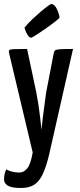

<svg xmlns="http://www.w3.org/2000/svg" viewBox="-26 -744 397 957"><path d="M79 193Q31 193 12.5 181Q-6 169 -6 150Q-6 138 -3 123.5Q0 109 6 100Q16 107 34 111.5Q52 116 71 116Q93 116 110 95Q127 74 137 16L20 -476Q17 -488 19.5 -493Q22 -498 42 -499Q62 -500 109 -500L155 -283Q161 -252 166 -219.5Q171 -187 174 -159Q177 -131 179 -114Q181 -97 181 -97Q181 -97 182.5 -114Q184 -131 187.5 -158.5Q191 -186 195.5 -219Q200 -252 204 -283L241 -474Q243 -487 247.5 -492Q252 -497 272 -498.5Q292 -500 338 -500L219 26Q204 89 186 126Q168 163 142.5 178Q117 193 79 193ZM131 -556Q120 -556 112 -569Q104 -582 100 -594Q96 -606 96 -606Q112 -626 133 -646Q154 -666 175 -684Q196 -702 211 -713Q226 -724 229 -724Q245 -724 256.5 -701Q268 -678 271 -656Q264 -648 245.5 -633.5Q227 -619 204 -603Q181 -587 161 -574Q141 -561 131 -556Z"/></svg>

Font: Yanone Kaffeesatz Medium
Style: Regular
Weight: 500
Designer: Yanone (Cyrillic: Daniel Pouzeot, Huerta Tipografica, and Cyreal)
Foundry: Yanone
Version: Version 2.003